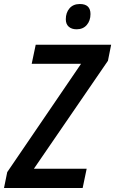

<svg xmlns="http://www.w3.org/2000/svg" viewBox="-49 -937 574 957"><path d="M-13 -79 355 -619H109L129 -714H505L489 -634L120 -96H383L363 0H-29ZM279 -841Q279 -874 297.5 -895.5Q316 -917 349 -917Q402 -917 402 -867Q402 -834 383.5 -812.5Q365 -791 333 -791Q308 -791 293.5 -804Q279 -817 279 -841Z"/></svg>

Font: Noto Sans UI NarrowMedium
Style: Italic
Weight: 500
Width: 4
Italic angle: -12°
Designer: Monotype Design Team
Foundry: Monotype Imaging Inc.
Version: Version 1.001